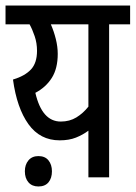

<svg xmlns="http://www.w3.org/2000/svg" viewBox="-20 -642 491 695"><path d="M451 -622V-554H375V0H300V-169Q280 -154 255 -144Q230 -134 196 -134Q125 -134 83 -192.5Q41 -251 27 -354Q70 -367 92 -390.5Q114 -414 114 -458Q114 -486 105.5 -511Q97 -536 87 -554H0V-622ZM108 -306Q132 -202 200 -202Q232 -202 256.5 -217Q281 -232 300 -256V-554H164Q175 -529 182 -501Q189 -473 189 -447Q189 -394 167.5 -360Q146 -326 108 -306ZM70 -22Q70 -46 83 -61.5Q96 -77 119 -77Q143 -77 155.5 -61.5Q168 -46 168 -22Q168 3 155.5 18Q143 33 119 33Q96 33 83 18Q70 3 70 -22Z"/></svg>

Font: Noto Sans ExtraCondensed
Style: Regular
Weight: 400
Width: 2
Designer: Monotype Design Team
Foundry: Monotype Imaging Inc.
Version: Version 2.013; ttfautohint (v1.8.4.7-5d5b)